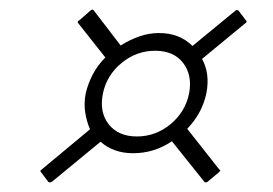

<svg xmlns="http://www.w3.org/2000/svg" viewBox="-20 -531 570 401"><path d="M81 -151 66 -171Q64 -173 64.5 -174.5Q65 -176 67 -177L168 -261Q161 -277 158 -296Q155 -315 159 -336Q164 -357 174 -376Q184 -395 200 -411L143 -483Q142 -484 142.5 -486Q143 -488 145 -488L169 -509Q172 -511 173 -511Q174 -511 176 -509L232 -436Q251 -448 271 -455Q291 -462 312 -462Q355 -462 382 -435L472 -509Q474 -511 478 -509L494 -488Q495 -488 495 -486Q495 -484 493 -483L402 -408Q419 -377 411 -336Q402 -294 371 -262L438 -177Q441 -176 440 -174.5Q439 -173 437 -171L413 -151Q411 -150 409.5 -150Q408 -150 407 -151L339 -236Q302 -211 258 -211Q217 -211 190 -235L88 -151Q86 -150 84.5 -150Q83 -150 81 -151ZM195 -336Q187 -297 207 -271.5Q227 -246 266 -246Q305 -246 336 -271.5Q367 -297 375 -336Q382 -374 362.5 -399.5Q343 -425 304 -425Q265 -425 234 -399.5Q203 -374 195 -336Z"/></svg>

Font: Glory Thin ExtraLight
Style: Italic
Weight: 250
Italic angle: -12°
Version: Version 1.011